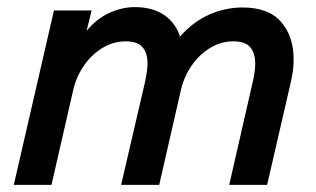

<svg xmlns="http://www.w3.org/2000/svg" viewBox="-20 -517 885 537"><path d="M130.9 -487.8H236.3L222.2 -430.7Q250 -464.4 285.4 -480.7Q320.8 -497.1 356.9 -497.1Q406.7 -497.1 439 -475.1Q471.2 -453.1 483.4 -414.6Q520.5 -456.5 565.4 -476.3Q610.4 -496.1 658.2 -496.1Q731 -496.1 766.1 -455.8Q801.3 -415.5 801.3 -351.1Q801.3 -321.3 793.9 -289.6L727.1 0H621.1L686.5 -286.1Q693.8 -316.9 693.8 -338.9Q693.8 -368.7 679.7 -385Q665.5 -401.4 632.3 -401.4Q597.7 -401.4 567.1 -382.6Q536.6 -363.8 515.6 -333Q494.6 -302.2 486.3 -266.6L425.3 0H318.8L385.7 -288.1Q392.6 -320.8 392.6 -339.4Q392.6 -369.1 378.4 -385.3Q364.3 -401.4 331.5 -401.4Q296.9 -401.4 266.1 -382.6Q235.4 -363.8 214.4 -333Q193.4 -302.2 185.1 -266.6L124 0H18.6Z"/></svg>

Font: Acari Sans SemiBold
Style: Italic
Weight: 600
Italic angle: -13°
Designer: Alfredo Marco Pradil and Stefan Peev
Foundry: Hanken Design Co.
Version: Version 1.045;January 11, 2019;FontCreator 11.5.0.2425 64-bi